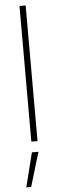

<svg xmlns="http://www.w3.org/2000/svg" viewBox="-62 -735 317 997"><g transform="rotate(-5 96.0 -236.5)"><path d="M112.3 0H80.1V-707H112.3ZM78.1 55.7H112.3L58.6 234.4H33.2Z"/></g></svg>

Font: Pretendard JP Thin
Style: Regular
Weight: 100
Designer: Base glyphs from Inter by Rasmus Andersson; Hangeul glyphs from Noto Sans CJK(Source Han Sans) by Jang Soo-young and Kan
Foundry: Kil Hyung-jin
Version: Version 1.309